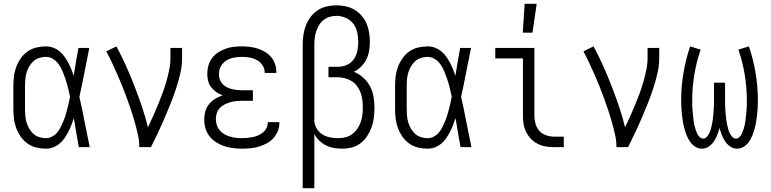

<svg xmlns="http://www.w3.org/2000/svg" viewBox="-20 -771 4040 1006"><path d="M221 8Q195 8 170 2Q145 -4 124 -19Q103 -34 88.5 -55Q74 -76 65 -100Q56 -124 53 -149.5Q50 -175 50 -200V-320Q50 -345 53 -370.5Q56 -396 65 -420Q74 -444 88.5 -465Q103 -486 124 -501Q145 -516 170 -522Q195 -528 221 -528Q240 -528 258 -521.5Q276 -515 291 -503Q306 -491 317 -475.5Q328 -460 337 -443.5Q346 -427 353 -409.5Q360 -392 366 -374Q372 -410 378 -446.5Q384 -483 391 -520H448Q435 -456 422.5 -391.5Q410 -327 396 -263Q411 -198 423.5 -132Q436 -66 450 0H393Q386 -38 379.5 -76Q373 -114 367 -152Q361 -134 354 -116Q347 -98 338 -80.5Q329 -63 318 -47Q307 -31 292 -18.5Q277 -6 258.5 1Q240 8 221 8ZM221 -47Q237 -47 252.5 -55Q268 -63 279 -76Q290 -89 297.5 -104Q305 -119 311.5 -134.5Q318 -150 323 -166Q328 -182 332 -198Q336 -214 340 -230.5Q344 -247 347 -264Q344 -280 340 -296Q336 -312 332 -327.5Q328 -343 322.5 -358.5Q317 -374 311 -389.5Q305 -405 297 -419.5Q289 -434 278 -446Q267 -458 252 -465.5Q237 -473 221 -473Q203 -473 185.5 -467.5Q168 -462 155 -450Q142 -438 133 -422.5Q124 -407 119 -390Q114 -373 112.5 -355.5Q111 -338 111 -320V-200Q111 -182 112.5 -164.5Q114 -147 119 -130Q124 -113 133 -97.5Q142 -82 155 -70Q168 -58 185.5 -52.5Q203 -47 221 -47Z M710 0Q710 -33 702.5 -66Q695 -99 686 -131Q677 -163 666.5 -194.5Q656 -226 644.5 -257.5Q633 -289 620.5 -320Q608 -351 594.5 -381.5Q581 -412 567 -442Q553 -472 537 -502L590 -528Q617 -478 640.5 -425.5Q664 -373 684.5 -320Q705 -267 723.5 -213Q742 -159 755 -104Q769 -133 782 -162Q795 -191 807.5 -221Q820 -251 831 -281Q842 -311 851 -342Q860 -373 866.5 -404.5Q873 -436 873 -468V-520H934V-468Q934 -426 924.5 -385.5Q915 -345 902 -305.5Q889 -266 873.5 -227.5Q858 -189 841.5 -150.5Q825 -112 807 -74.5Q789 -37 771 0Z M1247 8Q1224 8 1200.5 5Q1177 2 1154.5 -5.5Q1132 -13 1112 -26Q1092 -39 1077.5 -57.5Q1063 -76 1056.5 -99Q1050 -122 1050 -146Q1050 -167 1056 -188Q1062 -209 1075.5 -225.5Q1089 -242 1107.5 -253.5Q1126 -265 1147 -271Q1129 -278 1113.5 -288.5Q1098 -299 1086.5 -314Q1075 -329 1070.5 -347.5Q1066 -366 1066 -384Q1066 -406 1072 -427.5Q1078 -449 1091 -466.5Q1104 -484 1122.5 -496Q1141 -508 1161.5 -515.5Q1182 -523 1203.5 -525.5Q1225 -528 1247 -528Q1268 -528 1289 -525.5Q1310 -523 1330 -516.5Q1350 -510 1368.5 -499Q1387 -488 1400.5 -472Q1414 -456 1421 -435.5Q1428 -415 1428 -394V-389H1367V-392Q1367 -412 1355 -429.5Q1343 -447 1325.5 -456.5Q1308 -466 1287.5 -469.5Q1267 -473 1247 -473Q1226 -473 1205 -469Q1184 -465 1166 -454Q1148 -443 1137.5 -424Q1127 -405 1127 -383Q1127 -369 1131.5 -355.5Q1136 -342 1145.5 -331.5Q1155 -321 1167.5 -314.5Q1180 -308 1194 -304.5Q1208 -301 1222 -299.5Q1236 -298 1250 -298H1305V-243H1250Q1234 -243 1218 -241.5Q1202 -240 1187 -235.5Q1172 -231 1157.5 -224Q1143 -217 1132 -205.5Q1121 -194 1116 -178.5Q1111 -163 1111 -147Q1111 -131 1116 -115.5Q1121 -100 1131 -88Q1141 -76 1155 -68Q1169 -60 1184.5 -55.5Q1200 -51 1215.5 -49Q1231 -47 1247 -47Q1262 -47 1276.5 -48.5Q1291 -50 1305.5 -53Q1320 -56 1333.5 -62Q1347 -68 1358.5 -77.5Q1370 -87 1376.5 -100.5Q1383 -114 1383 -129V-131H1444V-128Q1444 -105 1435.5 -84Q1427 -63 1412 -46.5Q1397 -30 1377 -19.5Q1357 -9 1335.5 -2.5Q1314 4 1291.5 6Q1269 8 1247 8Z M1566 215V-535Q1566 -561 1569.5 -586.5Q1573 -612 1582 -636Q1591 -660 1606.5 -681Q1622 -702 1643.5 -716.5Q1665 -731 1690.5 -737Q1716 -743 1742 -743Q1767 -743 1791 -738Q1815 -733 1836.5 -720.5Q1858 -708 1874.5 -689Q1891 -670 1900.5 -647.5Q1910 -625 1914 -600.5Q1918 -576 1918 -552Q1918 -528 1914 -504.5Q1910 -481 1899.5 -460Q1889 -439 1872 -422Q1855 -405 1834 -395Q1861 -384 1883 -364.5Q1905 -345 1918.5 -319.5Q1932 -294 1937 -265Q1942 -236 1942 -207Q1942 -181 1939 -155.5Q1936 -130 1927.5 -106Q1919 -82 1905 -60Q1891 -38 1871 -22Q1851 -6 1826 1Q1801 8 1775 8Q1753 8 1731 4.5Q1709 1 1689 -9Q1669 -19 1652.5 -34.5Q1636 -50 1627 -70V215ZM1753 -47Q1772 -47 1791.5 -52Q1811 -57 1826.5 -69Q1842 -81 1853 -97.5Q1864 -114 1870.5 -132.5Q1877 -151 1879 -170.5Q1881 -190 1881 -209Q1881 -229 1878.5 -248Q1876 -267 1869.5 -285Q1863 -303 1851.5 -319Q1840 -335 1823.5 -345.5Q1807 -356 1788 -361Q1769 -366 1750 -366H1701V-421H1750Q1774 -421 1796.5 -430.5Q1819 -440 1833 -459.5Q1847 -479 1852 -503Q1857 -527 1857 -550Q1857 -576 1851.5 -601.5Q1846 -627 1831 -647Q1816 -667 1791.5 -677.5Q1767 -688 1742 -688Q1724 -688 1706.5 -682.5Q1689 -677 1675 -666Q1661 -655 1651.5 -639Q1642 -623 1636.5 -606Q1631 -589 1629 -571Q1627 -553 1627 -535V-135Q1629 -114 1640.5 -95.5Q1652 -77 1670.5 -66Q1689 -55 1710 -51Q1731 -47 1753 -47Z M2221 8Q2195 8 2170 2Q2145 -4 2124 -19Q2103 -34 2088.5 -55Q2074 -76 2065 -100Q2056 -124 2053 -149.5Q2050 -175 2050 -200V-320Q2050 -345 2053 -370.5Q2056 -396 2065 -420Q2074 -444 2088.5 -465Q2103 -486 2124 -501Q2145 -516 2170 -522Q2195 -528 2221 -528Q2240 -528 2258 -521.5Q2276 -515 2291 -503Q2306 -491 2317 -475.5Q2328 -460 2337 -443.5Q2346 -427 2353 -409.5Q2360 -392 2366 -374Q2372 -410 2378 -446.5Q2384 -483 2391 -520H2448Q2435 -456 2422.5 -391.5Q2410 -327 2396 -263Q2411 -198 2423.5 -132Q2436 -66 2450 0H2393Q2386 -38 2379.5 -76Q2373 -114 2367 -152Q2361 -134 2354 -116Q2347 -98 2338 -80.5Q2329 -63 2318 -47Q2307 -31 2292 -18.5Q2277 -6 2258.5 1Q2240 8 2221 8ZM2221 -47Q2237 -47 2252.5 -55Q2268 -63 2279 -76Q2290 -89 2297.5 -104Q2305 -119 2311.5 -134.5Q2318 -150 2323 -166Q2328 -182 2332 -198Q2336 -214 2340 -230.5Q2344 -247 2347 -264Q2344 -280 2340 -296Q2336 -312 2332 -327.5Q2328 -343 2322.5 -358.5Q2317 -374 2311 -389.5Q2305 -405 2297 -419.5Q2289 -434 2278 -446Q2267 -458 2252 -465.5Q2237 -473 2221 -473Q2203 -473 2185.5 -467.5Q2168 -462 2155 -450Q2142 -438 2133 -422.5Q2124 -407 2119 -390Q2114 -373 2112.5 -355.5Q2111 -338 2111 -320V-200Q2111 -182 2112.5 -164.5Q2114 -147 2119 -130Q2124 -113 2133 -97.5Q2142 -82 2155 -70Q2168 -58 2185.5 -52.5Q2203 -47 2221 -47Z M2934 0H2884Q2862 0 2840 -3.5Q2818 -7 2798 -17Q2778 -27 2762.5 -43Q2747 -59 2737 -79Q2727 -99 2723.5 -120.5Q2720 -142 2720 -165V-465H2575V-520H2780V-165Q2780 -143 2786 -122Q2792 -101 2806.5 -85Q2821 -69 2842 -62Q2863 -55 2884 -55H2934ZM2719 -600 2729 -751H2792L2770 -600Z M3210 0Q3210 -33 3202.5 -66Q3195 -99 3186 -131Q3177 -163 3166.5 -194.5Q3156 -226 3144.5 -257.5Q3133 -289 3120.5 -320Q3108 -351 3094.5 -381.5Q3081 -412 3067 -442Q3053 -472 3037 -502L3090 -528Q3117 -478 3140.5 -425.5Q3164 -373 3184.5 -320Q3205 -267 3223.5 -213Q3242 -159 3255 -104Q3269 -133 3282 -162Q3295 -191 3307.5 -221Q3320 -251 3331 -281Q3342 -311 3351 -342Q3360 -373 3366.5 -404.5Q3373 -436 3373 -468V-520H3434V-468Q3434 -426 3424.5 -385.5Q3415 -345 3402 -305.5Q3389 -266 3373.5 -227.5Q3358 -189 3341.5 -150.5Q3325 -112 3307 -74.5Q3289 -37 3271 0Z M3658 8Q3639 8 3622.5 -2.5Q3606 -13 3595.5 -28.5Q3585 -44 3578 -61.5Q3571 -79 3566 -97Q3561 -115 3558 -134Q3555 -153 3553 -171.5Q3551 -190 3550 -208.5Q3549 -227 3549 -246Q3549 -318 3561 -389Q3573 -460 3596 -528L3651 -511Q3629 -447 3618 -380Q3607 -313 3607 -246Q3607 -235 3607 -223.5Q3607 -212 3608 -201Q3609 -190 3610 -179Q3611 -168 3612 -157.5Q3613 -147 3614.5 -136Q3616 -125 3618.5 -114Q3621 -103 3624.5 -92.5Q3628 -82 3632.5 -72Q3637 -62 3645 -53.5Q3653 -45 3664 -45Q3676 -45 3684 -54.5Q3692 -64 3697 -74.5Q3702 -85 3705 -96.5Q3708 -108 3710.5 -119.5Q3713 -131 3714.5 -142.5Q3716 -154 3717 -166Q3718 -178 3719 -189.5Q3720 -201 3720.5 -213Q3721 -225 3721 -236.5Q3721 -248 3721 -260V-338H3779V-260Q3779 -248 3779 -236.5Q3779 -225 3779.5 -213Q3780 -201 3781 -189.5Q3782 -178 3783 -166Q3784 -154 3785.5 -142.5Q3787 -131 3789.5 -119.5Q3792 -108 3795 -96.5Q3798 -85 3803 -74.5Q3808 -64 3816 -54.5Q3824 -45 3836 -45Q3847 -45 3855 -53.5Q3863 -62 3867.5 -72Q3872 -82 3875.5 -92.5Q3879 -103 3881.5 -114Q3884 -125 3885.5 -136Q3887 -147 3888 -157.5Q3889 -168 3890 -179Q3891 -190 3892 -201Q3893 -212 3893 -223.5Q3893 -235 3893 -246Q3893 -313 3882 -380Q3871 -447 3849 -511L3904 -528Q3927 -460 3939 -389Q3951 -318 3951 -246Q3951 -227 3950 -208.5Q3949 -190 3947 -171.5Q3945 -153 3942 -134Q3939 -115 3934 -97Q3929 -79 3922 -61.5Q3915 -44 3904.5 -28.5Q3894 -13 3877.5 -2.5Q3861 8 3842 8Q3823 8 3806.5 -3Q3790 -14 3779.5 -30Q3769 -46 3762 -64Q3755 -82 3750 -100Q3745 -82 3738 -64Q3731 -46 3720.5 -30Q3710 -14 3693.5 -3Q3677 8 3658 8Z"/></svg>

Font: Iosevka Fixed SS04 Light
Style: Regular
Weight: 300
Monospace: yes
Designer: Belleve Invis
Foundry: Belleve Invis
Version: Version 32.5.0